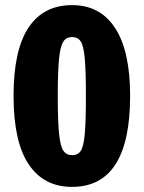

<svg xmlns="http://www.w3.org/2000/svg" viewBox="-20 -713 562 751"><path d="M489 -338Q489 18 262 18Q151 18 92 -70.5Q33 -159 33 -338Q33 -517 91.5 -605Q150 -693 262 -693Q372 -693 430.5 -603Q489 -513 489 -338ZM206 -338Q206 -239 211 -190Q216 -141 228 -123.5Q240 -106 262 -106Q285 -106 296 -123Q307 -140 311.5 -188.5Q316 -237 316 -338Q316 -436 311.5 -484.5Q307 -533 296 -550.5Q285 -568 262 -568Q239 -568 227.5 -550Q216 -532 211 -483.5Q206 -435 206 -338Z"/></svg>

Font: Fira Sans Compressed ExtraBold
Style: Regular
Weight: 800
Width: 1
Designer: bBox Type GmbH & Carrois Corporate GbR & Edenspiekermann AG
Foundry: bBox Type GmbH & Carrois Corporate GbR & Edenspiekermann AG
Version: Version 4.301